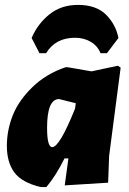

<svg xmlns="http://www.w3.org/2000/svg" viewBox="-20 -752 528 783"><path d="M141 -535 109 -597Q133 -654 181 -693Q229 -732 298 -732Q372 -732 412 -692.5Q452 -653 463 -597L416 -535H390Q378 -565 350 -581.5Q322 -598 286 -598Q206 -598 168 -535ZM248 -478H255L353 -461L461 -484L472 -476L425 -116L421 -7L244 4L259 -106H243Q208 -35 169 11H146Q68 -8 38 -49.5Q8 -91 8 -157Q8 -221 32 -281.5Q56 -342 112 -396.5Q168 -451 248 -478ZM172 -231Q172 -152 193 -152Q223 -152 286 -309L289 -331L221 -348Q172 -348 172 -231Z"/></svg>

Font: Alegreya Sans Black
Style: Italic
Weight: 900
Italic angle: -7°
Designer: Juan Pablo del Peral
Foundry: Huerta Tipografica
Version: Version 2.007